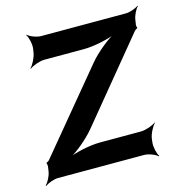

<svg xmlns="http://www.w3.org/2000/svg" viewBox="-111 -838 914 965"><g transform="rotate(-15 345.5 -355.5)"><path d="M300 -196 644 -614C646 -617 656 -624 658 -624L660 -628C658 -628 656 -639 657 -643L661 -669C664 -689 679 -720 691 -731L689 -733C677 -723 644 -711 624 -711H183C159 -711 124 -725 113 -737L111 -735C121 -722 130 -685 127 -661L124 -642C121 -618 102 -581 88 -568L90 -566C105 -578 143 -592 167 -592H372C429 -592 508 -610 549 -629L548 -633C508 -613 441 -560 403 -514L59 -99C57 -96 46 -89 44 -89L43 -85C45 -85 46 -73 46 -70L42 -43C39 -23 23 9 10 20L13 23C26 12 59 0 79 0H527C551 0 586 14 597 26L600 24C590 11 581 -26 584 -50L586 -68C589 -92 608 -129 622 -142L621 -144C606 -132 567 -118 543 -118H330C274 -118 195 -100 155 -81L156 -77C197 -97 262 -150 300 -196Z"/></g></svg>

Font: Asimov
Style: EdgeIt
Weight: 500
Designer: Google
Version: Version 2.000980: 2014